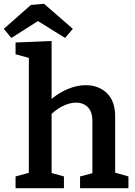

<svg xmlns="http://www.w3.org/2000/svg" viewBox="-63 -992 710 1012"><path d="M544 -82 614 -62V0H359V-62L424 -79V-349Q425 -400 401.5 -425.5Q378 -451 337 -451Q308 -451 274.5 -436Q241 -421 209 -392V-80L274 -62V0H19V-62L89 -81V-687L19 -706V-768L209 -776V-471Q252 -506 298.5 -524.5Q345 -543 388 -543Q458 -543 501.5 -500Q545 -457 544 -375ZM169 -972 321 -840 280 -792 137 -881 -3 -792 -43 -840 100 -966Z"/></svg>

Font: Bitter Pro SemiBold
Style: Regular
Weight: 600
Designer: Sol Matas, and Bitter project Authors
Foundry: Sol Matas
Version: Version 1.010